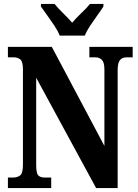

<svg xmlns="http://www.w3.org/2000/svg" viewBox="-20 -951 700 971"><path d="M20 0V-53H44Q68 -53 82 -64Q96 -75 96 -118V-600Q96 -640 82.5 -650.5Q69 -661 51 -661H20V-714H242L508 -213V-600Q508 -636 495 -648.5Q482 -661 464 -661H432V-714H651V-661H619Q599 -661 587 -647.5Q575 -634 575 -596V0H466L163 -558V-118Q163 -75 173.5 -64Q184 -53 207 -53H239V0ZM282 -771Q273 -794 255.5 -820.5Q238 -847 219 -873Q200 -899 187 -918V-931H256Q271 -912 298.5 -885Q326 -858 345 -836Q363 -858 391.5 -885Q420 -912 435 -931H503V-918Q491 -899 472 -873Q453 -847 435.5 -820.5Q418 -794 409 -771Z"/></svg>

Font: Noto Serif Khmer ExtraCondensed ExtraBold
Style: Regular
Weight: 800
Width: 2
Designer: Danh Hong and the Monotype Design Team
Foundry: Monotype Imaging Inc.
Version: Version 2.004; ttfautohint (v1.8.4.7-5d5b)